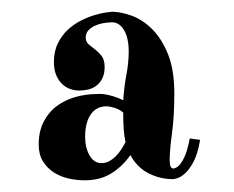

<svg xmlns="http://www.w3.org/2000/svg" viewBox="-20 -685 398 327"><path d="M320.8 -446.8Q316.9 -423.3 309.8 -409.9Q302.7 -396.5 295.4 -389.9Q288.1 -383.3 282.2 -381.6Q276.4 -379.9 274.9 -379.9Q252.4 -379.9 232.9 -389.9Q213.4 -399.9 202.1 -420.9Q188.5 -401.4 169.4 -389.6Q150.4 -377.9 124 -377.9Q110.4 -377.9 96.4 -381.1Q82.5 -384.3 71.3 -391.6Q60.1 -398.9 53 -410.4Q45.9 -421.9 45.9 -439Q45.9 -460.9 54.2 -477.3Q62.5 -493.7 76.4 -504.2Q90.3 -514.6 108.4 -519.8Q126.5 -524.9 146 -524.9Q151.9 -525.4 158.7 -524.4Q164.6 -523.4 172.4 -521.2Q180.2 -519 189.9 -514.2Q191.4 -537.6 195.3 -557.9Q199.2 -578.1 199.2 -597.2Q199.2 -620.6 191.2 -633.8Q183.1 -647 170.9 -647Q163.6 -647 155.5 -645.5Q147.5 -644 140.9 -640.9Q134.3 -637.7 130.1 -632.8Q126 -627.9 126 -621.1Q126 -613.8 131.1 -609.4Q136.2 -605 142.1 -600.6Q147.9 -596.2 153.1 -589.6Q158.2 -583 158.2 -570.8Q158.2 -559.6 154.5 -552Q150.9 -544.4 144.8 -539.6Q138.7 -534.7 130.9 -532.7Q123 -530.8 115.2 -530.8Q107.4 -530.8 99.6 -533.4Q91.8 -536.1 85.7 -542Q79.6 -547.9 75.7 -557.1Q71.8 -566.4 71.8 -579.1Q71.8 -597.7 78.6 -611.3Q85.4 -625 95.7 -634.5Q106 -644 118.2 -650.1Q130.4 -656.2 141.4 -659.4Q152.3 -662.6 160.6 -663.8Q168.9 -665 170.9 -665Q185.5 -665 203.9 -658.4Q222.2 -651.9 238.5 -636Q254.9 -620.1 265.9 -593.3Q276.9 -566.4 276.9 -525.9Q276.9 -486.8 272.9 -457.8Q269 -428.7 269 -413.1Q269 -406.2 270 -402.6Q271 -398.9 274.9 -397.9Q280.3 -398.4 285.6 -403.8Q290 -408.7 294.7 -418.9Q299.3 -429.2 303.2 -449.2ZM152.8 -407.2Q160.2 -407.2 166 -410.4Q171.9 -413.6 177 -418.7Q182.1 -423.8 186.3 -430.2Q190.4 -436.5 193.8 -442.9Q191.4 -453.6 190.7 -464.8Q189.9 -476.1 189.9 -487.8V-493.2Q183.1 -499 174.8 -501.5Q166.5 -503.9 161.1 -503.9Q144 -503.9 134.5 -490Q125 -476.1 125 -452.1Q125 -433.1 132.6 -420.2Q140.1 -407.2 152.8 -407.2Z"/></svg>

Font: Purple Purse
Style: Regular
Weight: 400
Designer: Astigmatic (AOETI)
Foundry: Astigmatic (AOETI)
Version: Version 1.000